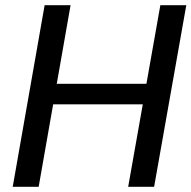

<svg xmlns="http://www.w3.org/2000/svg" viewBox="-20 -720 738 740"><path d="M474 0 598 -700H698L574 0ZM29 0 152 -700H252L129 0ZM167 -318 181 -397H565L551 -318Z"/></svg>

Font: DM Sans 24pt Medium
Style: Italic
Weight: 500
Italic angle: -10°
Designer: Colophon Foundry, Jonny Pinhorn
Foundry: Colophon Foundry
Version: Version 4.004;gftools[0.9.30]